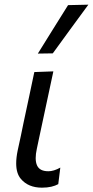

<svg xmlns="http://www.w3.org/2000/svg" viewBox="-20 -812 408 842"><path d="M164 11Q104 11 71.5 -27.5Q51 -51.5 51 -95.5Q51 -120.5 57.5 -152Q65.5 -189.5 71.5 -216.5Q77 -243 83 -272.5Q97 -337.5 108 -389.5Q119 -441.5 130.5 -496L214 -499Q194.5 -409 178.5 -333Q162.5 -257 151 -204.5L141.5 -159.5Q136.5 -136.5 136.5 -119Q136.5 -99.5 142.5 -86.5Q154 -61 192 -61Q216 -61 244.5 -77L235.5 -4.5Q223 2.5 205 6.8Q187 11 164 11ZM146 -577Q179.5 -631 212.5 -684Q245.5 -737 278.5 -789.5L367.5 -791.5Q327.5 -737.5 288.8 -684.2Q250 -631 211.5 -578Z"/></svg>

Font: Heraclito
Style: Italic
Weight: 400
Italic angle: -12°
Designer: Kostas Bartsokas (font) & Cristiano Sobral (main changes)
Foundry: Kostas Bartsokas (font) & Cristiano Sobral (main changes)
Version: Version 1.00;July 8, 2020;FontCreator 13.0.0.2655 64-bit